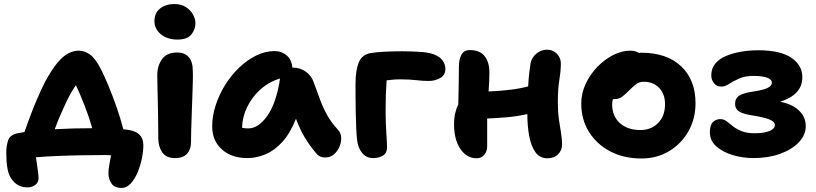

<svg xmlns="http://www.w3.org/2000/svg" viewBox="-20 -773 4042 951"><path d="M583 158Q547 158 532 135.5Q517 113 517 84Q517 68 521.5 44Q526 20 530 -4Q518 -5 505 -5Q451 -5 389 -4Q327 -3 266.5 -0.5Q206 2 158 6Q162 35 166.5 64.5Q171 94 171 110Q171 131 154.5 143Q138 155 116 155Q77 155 51 130Q25 105 18 67Q14 47 12.5 25.5Q11 4 11 -16Q11 -49 20 -77Q29 -105 67 -113Q81 -116 101 -119Q111 -147 127 -190.5Q143 -234 163 -281Q183 -328 203 -367Q236 -428 264 -461.5Q292 -495 318 -508.5Q344 -522 371 -522Q398 -522 425 -503.5Q452 -485 480 -430Q497 -397 517.5 -347.5Q538 -298 557.5 -242.5Q577 -187 591 -132Q594 -132 598 -132Q645 -128 667.5 -109Q690 -90 690 -52Q690 -23 682.5 13Q675 49 661 82Q647 115 627 136.5Q607 158 583 158ZM295 -239Q282 -211 271 -184Q260 -157 251 -133Q344 -138 437 -138Q420 -197 397.5 -254Q375 -311 356 -351Q327 -311 295 -239Z M859 -577Q808 -577 776.5 -603.5Q745 -630 745 -668Q745 -709 773 -731Q801 -753 844 -753Q877 -753 900.5 -738Q924 -723 936 -701Q948 -679 948 -657Q948 -628 928 -602.5Q908 -577 859 -577ZM847 10Q803 10 783.5 -18.5Q764 -47 764 -89Q764 -154 763 -198.5Q762 -243 761.5 -276Q761 -309 760 -338Q759 -367 759 -400Q759 -447 782.5 -480Q806 -513 859 -513Q894 -513 914.5 -490.5Q935 -468 935 -421Q936 -401 935 -366Q934 -331 932.5 -288.5Q931 -246 929.5 -203.5Q928 -161 927 -125Q926 -89 926 -67Q926 -34 907 -12Q888 10 847 10Z M1205 10Q1127 10 1079 -33Q1031 -76 1031 -147Q1031 -198 1048 -251Q1065 -304 1095 -352Q1125 -400 1164.5 -438Q1204 -476 1249 -498Q1294 -520 1340 -520Q1375 -520 1400 -498.5Q1425 -477 1428 -438H1430Q1468 -438 1496 -417Q1524 -396 1534 -365Q1551 -318 1565.5 -279Q1580 -240 1600 -203.5Q1620 -167 1656 -128Q1669 -113 1670 -91Q1671 -69 1661.5 -46.5Q1652 -24 1634 -8.5Q1616 7 1592 7Q1574 7 1562.5 0.5Q1551 -6 1544 -16Q1512 -55 1489 -93Q1466 -131 1446 -185Q1417 -112 1378 -69.5Q1339 -27 1294.5 -8.5Q1250 10 1205 10ZM1210 -137Q1260 -137 1304.5 -200Q1349 -263 1367 -384Q1312 -368 1270 -330Q1228 -292 1204 -242.5Q1180 -193 1179 -140Q1192 -137 1210 -137Z M1829 10Q1794 10 1773.5 -15.5Q1753 -41 1749 -78Q1746 -99 1744.5 -137Q1743 -175 1742 -217.5Q1741 -260 1741 -298.5Q1741 -337 1741 -360Q1741 -423 1756.5 -462.5Q1772 -502 1815 -510Q1846 -515 1887.5 -517Q1929 -519 1972 -519Q2020 -519 2068.5 -515.5Q2117 -512 2144 -497Q2166 -485 2176 -467.5Q2186 -450 2186 -432Q2186 -401 2160.5 -386.5Q2135 -372 2104 -372Q2073 -372 2040.5 -376Q2008 -380 1962 -380Q1943 -380 1926.5 -378.5Q1910 -377 1895 -375Q1890 -309 1890 -226Q1890 -165 1893.5 -115Q1897 -65 1897 -43Q1897 -15 1877 -2.5Q1857 10 1829 10Z M2341 11Q2292 11 2260.5 -35Q2229 -81 2229 -157Q2229 -189 2235 -213.5Q2241 -238 2250 -256Q2251 -306 2252 -354Q2253 -402 2253 -444Q2253 -477 2265 -501Q2277 -525 2307 -525Q2356 -525 2380 -495.5Q2404 -466 2404 -414Q2404 -394 2403 -370Q2402 -346 2400 -320Q2450 -322 2500 -327.5Q2550 -333 2596 -345Q2598 -384 2601.5 -412Q2605 -440 2608 -460Q2614 -489 2637.5 -508Q2661 -527 2691 -527Q2719 -527 2738.5 -506.5Q2758 -486 2758 -459Q2758 -423 2750.5 -377.5Q2743 -332 2743 -268Q2743 -218 2748.5 -180.5Q2754 -143 2759 -113.5Q2764 -84 2764 -57Q2764 -29 2744.5 -9Q2725 11 2692 11Q2654 11 2632.5 -18.5Q2611 -48 2601.5 -98Q2592 -148 2592 -208Q2544 -197 2493.5 -192.5Q2443 -188 2393 -186Q2393 -154 2393 -121Q2393 -88 2393 -48Q2393 -23 2378.5 -6Q2364 11 2341 11Z M3157 12Q3070 12 3003 -23Q2936 -58 2897.5 -119.5Q2859 -181 2859 -260Q2859 -311 2881 -358Q2903 -405 2939 -442Q2975 -479 3017.5 -500.5Q3060 -522 3101 -522Q3127 -522 3144 -511Q3150 -512 3155 -512Q3283 -512 3354 -444.5Q3425 -377 3425 -262Q3425 -184 3389.5 -122Q3354 -60 3293.5 -24Q3233 12 3157 12ZM3012 -256Q3012 -198 3050 -163.5Q3088 -129 3152 -129Q3206 -129 3240 -164Q3274 -199 3274 -257Q3274 -307 3245 -337.5Q3216 -368 3169 -368Q3146 -368 3130.5 -356Q3115 -344 3095 -324Q3073 -302 3059 -292Q3045 -282 3022 -282Q3019 -282 3016 -282Q3012 -269 3012 -256Z M3712 10Q3660 10 3610.5 -4.5Q3561 -19 3528.5 -47.5Q3496 -76 3496 -118Q3496 -153 3511 -168Q3526 -183 3548 -183Q3565 -183 3579 -172.5Q3593 -162 3610 -148Q3627 -134 3653 -123.5Q3679 -113 3718 -113Q3764 -113 3791 -124Q3818 -135 3818 -154Q3818 -171 3789.5 -182Q3761 -193 3702 -202Q3659 -209 3640 -221.5Q3621 -234 3621 -258Q3621 -286 3641 -299Q3661 -312 3707 -319Q3757 -326 3780 -336.5Q3803 -347 3803 -363Q3803 -380 3779 -388.5Q3755 -397 3713 -397Q3670 -397 3641 -384Q3612 -371 3591.5 -357.5Q3571 -344 3553 -344Q3530 -344 3516.5 -361Q3503 -378 3503 -400Q3503 -434 3523 -458Q3543 -482 3576.5 -496Q3610 -510 3651.5 -517Q3693 -524 3735 -524Q3845 -524 3899.5 -487Q3954 -450 3954 -391Q3954 -345 3925 -315Q3896 -285 3844 -269Q3903 -258 3937 -226Q3971 -194 3971 -148Q3971 -104 3936.5 -68Q3902 -32 3843.5 -11Q3785 10 3712 10Z"/></svg>

Font: Shantell Sans Normal
Style: Bold
Weight: 700
Designer: Stephen Nixon, Anya Danilova, Shantell Martin
Foundry: Arrow Type
Version: Version 1.009;[a7da0bfa3]